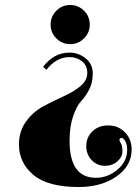

<svg xmlns="http://www.w3.org/2000/svg" viewBox="-20 -508 562 770"><path d="M261.5 -488Q294 -488 317 -465Q340 -442 340 -409.5Q340 -377 317 -354Q294 -331 261.5 -331Q229 -331 206 -354Q183 -377 183 -409.5Q183 -442 206 -465Q229 -488 261.5 -488ZM259 56Q259 205 364 205Q413 205 451.5 172Q490 139 490 93Q490 70 482 57.5Q474 45 468 45Q459 45 459 54Q459 57 465 67Q471 77 471 99Q471 121 451 139Q431 157 400.5 157Q370 157 348 134.5Q326 112 326 77.5Q326 43 350.5 19Q375 -5 414.5 -5Q454 -5 481 22.5Q508 50 508 92Q508 157 447.5 199.5Q387 242 295 242Q172 242 114 193.5Q56 145 56 71Q56 19 84 -20Q112 -59 152.5 -81Q193 -103 233.5 -121Q274 -139 302 -162Q330 -185 330 -215Q330 -245 309 -262Q288 -279 259 -279Q206 -279 166 -228L153 -240Q196 -297 258 -297Q295 -297 323.5 -274Q352 -251 352 -213.5Q352 -176 337.5 -148.5Q323 -121 305.5 -102.5Q288 -84 273.5 -42.5Q259 -1 259 56Z"/></svg>

Font: Elsie Swash Caps Black
Style: Regular
Weight: 900
Designer: Alejandro Inler
Foundry: Alejandro Inler
Version: 1.003